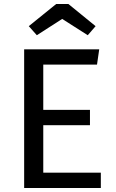

<svg xmlns="http://www.w3.org/2000/svg" viewBox="-20 -934 575 954"><path d="M462 -613H195V-388H427V-312H195V-76H481V0H100V-689H473ZM123 -804 259 -914H320L455 -804L416 -759L289 -840L163 -759Z"/></svg>

Font: Wolseley Sans
Style: Regular
Weight: 400
Designer: Carrois Corporate & Edenspiekermann AG
Foundry: Carrois Corporate GbR & Edenspiekermann AG
Version: Version 4.202